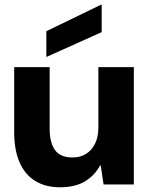

<svg xmlns="http://www.w3.org/2000/svg" viewBox="-20 -780 632 812"><path d="M234 12Q172 12 128.5 -15Q85 -42 62.5 -94Q40 -146 40 -221V-496H190V-235Q190 -177 212.5 -145.5Q235 -114 287 -114Q319 -114 343.5 -129Q368 -144 382 -172.5Q396 -201 396 -240V-496H546V0H418L406 -80H403Q380 -37 338.5 -12.5Q297 12 234 12ZM176 -539V-648L407 -760H410V-644Z"/></svg>

Font: DM Sans 9pt 36pt Black
Style: Regular
Weight: 900
Version: Version 4.004;gftools[0.9.30]